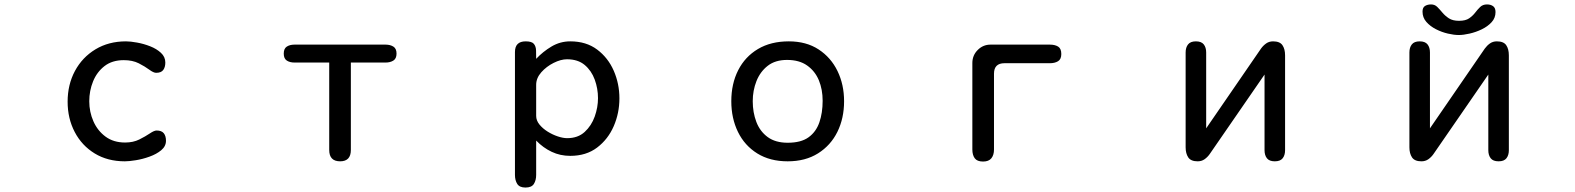

<svg xmlns="http://www.w3.org/2000/svg" viewBox="-20 -718 7040 858"><path d="M538.1 2.9Q460.9 2.9 403.3 -32.2Q345.7 -67.4 314 -127.9Q282.2 -188.5 282.2 -263.7Q282.2 -339.8 314.9 -400.9Q347.7 -461.9 406.7 -497.6Q465.8 -533.2 543 -533.2Q562.5 -533.2 592.3 -527.8Q622.1 -522.5 650.9 -511.2Q679.7 -500 699.2 -481.9Q718.8 -463.9 718.8 -438.5Q718.8 -418 709.5 -405.3Q700.2 -392.6 677.7 -392.6Q666 -392.6 647 -406.7Q627.9 -420.9 600.1 -435.1Q572.3 -449.2 533.2 -449.2Q481.4 -449.2 447.3 -422.9Q413.1 -396.5 396 -354.5Q378.9 -312.5 378.9 -265.6Q378.9 -217.8 397.5 -175.8Q416 -133.8 451.7 -107.4Q487.3 -81.1 539.1 -81.1Q575.2 -81.1 602.5 -94.7Q629.9 -108.4 649.4 -121.6Q668.9 -134.8 679.7 -134.8Q702.1 -134.8 711.9 -122.6Q721.7 -110.4 721.7 -88.9Q721.7 -64.5 700.7 -46.9Q679.7 -29.3 648.4 -18.1Q617.2 -6.8 586.9 -2Q556.6 2.9 538.1 2.9Z M1500 2.9Q1451.2 2.9 1451.2 -47.9V-438.5H1295.9Q1275.4 -438.5 1261.7 -447.3Q1248 -456.1 1248 -478.5Q1248 -501 1261.7 -509.8Q1275.4 -518.6 1295.9 -518.6H1703.1Q1723.6 -518.6 1737.8 -509.8Q1752 -501 1752 -478.5Q1752 -456.1 1737.8 -447.3Q1723.6 -438.5 1703.1 -438.5H1547.9V-47.9Q1547.9 2.9 1500 2.9Z M2328.1 120.1Q2301.8 120.1 2291.5 104Q2281.2 87.9 2281.2 63.5V-485.4Q2281.2 -533.2 2329.1 -533.2Q2356.4 -533.2 2365.7 -522Q2375 -510.7 2375.5 -492.7Q2376 -474.6 2376 -455.1Q2406.2 -487.3 2444.8 -510.3Q2483.4 -533.2 2528.3 -533.2Q2599.6 -533.2 2648.4 -496.6Q2697.3 -460 2722.7 -401.9Q2748 -343.8 2748 -278.3Q2748 -212.9 2722.7 -154.3Q2697.3 -95.7 2648.4 -58.6Q2599.6 -21.5 2528.3 -21.5Q2483.4 -21.5 2445.3 -39.6Q2407.2 -57.6 2376 -89.8V63.5Q2376 87.9 2365.7 104Q2355.5 120.1 2328.1 120.1ZM2514.6 -100.6Q2562.5 -100.6 2592.8 -128.4Q2623 -156.2 2637.7 -197.3Q2652.3 -238.3 2652.3 -279.3Q2652.3 -322.3 2637.7 -362.3Q2623 -402.3 2592.8 -427.7Q2562.5 -453.1 2513.7 -453.1Q2486.3 -453.1 2454.1 -437Q2421.9 -420.9 2398.9 -395Q2376 -369.1 2376 -338.9V-200.2Q2376 -179.7 2390.6 -161.6Q2405.3 -143.6 2427.2 -129.9Q2449.2 -116.2 2472.7 -108.4Q2496.1 -100.6 2514.6 -100.6Z M3500 2.9Q3420.9 2.9 3364.3 -32.2Q3307.6 -67.4 3277.8 -128.4Q3248 -189.5 3248 -265.6Q3248 -343.8 3278.8 -404.3Q3309.6 -464.8 3367.2 -499Q3424.8 -533.2 3504.9 -533.2Q3583 -533.2 3638.2 -497.1Q3693.4 -460.9 3722.7 -400.4Q3752 -339.8 3752 -265.6Q3752 -189.5 3722.2 -128.9Q3692.4 -68.4 3635.7 -32.7Q3579.1 2.9 3500 2.9ZM3500 -80.1Q3559.6 -80.1 3593.3 -104.5Q3627 -128.9 3641.6 -171.4Q3656.2 -213.9 3656.2 -267.6Q3656.2 -318.4 3639.2 -359.4Q3622.1 -400.4 3586.9 -425.3Q3551.8 -450.2 3497.1 -450.2Q3444.3 -450.2 3410.6 -423.8Q3377 -397.5 3360.4 -355.5Q3343.8 -313.5 3343.8 -265.6Q3343.8 -215.8 3359.9 -173.3Q3376 -130.9 3410.6 -105.5Q3445.3 -80.1 3500 -80.1Z M4373 3.9Q4346.7 3.9 4335.9 -10.7Q4325.2 -25.4 4325.2 -49.8V-436.5Q4325.2 -470.7 4349.1 -494.6Q4373 -518.6 4406.2 -518.6H4671.9Q4694.3 -518.6 4708.5 -509.8Q4722.7 -501 4722.7 -476.6Q4722.7 -453.1 4708 -444.3Q4693.4 -435.5 4671.9 -435.5H4468.8Q4421.9 -435.5 4421.9 -388.7V-49.8Q4421.9 -25.4 4410.2 -10.7Q4398.4 3.9 4373 3.9Z M5332 2.9Q5301.8 2.9 5290 -14.6Q5278.3 -32.2 5278.3 -59.6V-483.4Q5278.3 -505.9 5289.1 -519.5Q5299.8 -533.2 5324.2 -533.2Q5348.6 -533.2 5359.4 -519.5Q5370.1 -505.9 5370.1 -483.4V-144.5L5615.2 -501Q5625 -514.6 5638.2 -523.9Q5651.4 -533.2 5668.9 -533.2Q5699.2 -533.2 5710.9 -516.1Q5722.7 -499 5722.7 -470.7V-46.9Q5722.7 -24.4 5711.9 -10.7Q5701.2 2.9 5676.8 2.9Q5652.3 2.9 5641.6 -10.7Q5630.9 -24.4 5630.9 -46.9V-384.8L5385.7 -29.3Q5376 -15.6 5362.8 -6.3Q5349.6 2.9 5332 2.9Z M6499 -561.5Q6477.5 -561.5 6450.2 -567.9Q6422.9 -574.2 6397 -587.4Q6371.1 -600.6 6354 -620.1Q6336.9 -639.6 6336.9 -666Q6336.9 -684.6 6348.1 -691.4Q6359.4 -698.2 6375 -698.2Q6391.6 -698.2 6402.8 -687Q6414.1 -675.8 6425.8 -661.6Q6437.5 -647.5 6454.6 -636.2Q6471.7 -625 6500 -625Q6529.3 -625 6545.4 -636.2Q6561.5 -647.5 6572.3 -661.6Q6583 -675.8 6594.7 -687Q6606.4 -698.2 6625 -698.2Q6641.6 -698.2 6652.3 -690.4Q6663.1 -682.6 6663.1 -664.1Q6663.1 -637.7 6645.5 -618.7Q6627.9 -599.6 6601.6 -586.9Q6575.2 -574.2 6547.4 -567.9Q6519.5 -561.5 6499 -561.5ZM6332 2.9Q6301.8 2.9 6290 -14.6Q6278.3 -32.2 6278.3 -59.6V-483.4Q6278.3 -505.9 6289.1 -519.5Q6299.8 -533.2 6324.2 -533.2Q6348.6 -533.2 6359.4 -519.5Q6370.1 -505.9 6370.1 -483.4V-144.5L6615.2 -501Q6625 -514.6 6638.2 -523.9Q6651.4 -533.2 6668.9 -533.2Q6699.2 -533.2 6710.9 -516.1Q6722.7 -499 6722.7 -470.7V-46.9Q6722.7 -24.4 6711.9 -10.7Q6701.2 2.9 6676.8 2.9Q6652.3 2.9 6641.6 -10.7Q6630.9 -24.4 6630.9 -46.9V-384.8L6385.7 -29.3Q6376 -15.6 6362.8 -6.3Q6349.6 2.9 6332 2.9Z"/></svg>

Font: Kosugi Maru
Style: Regular
Weight: 400
Designer: MOTOYA
Version: Version 4.002